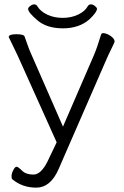

<svg xmlns="http://www.w3.org/2000/svg" viewBox="-20 -859 569 881"><path d="M383 -831Q388 -839 397 -839Q406 -839 415.5 -831.5Q425 -824 425 -819Q425 -803 390 -770Q343 -729 269 -729Q195 -729 152 -765.5Q109 -802 109 -818Q109 -824 118.5 -831.5Q128 -839 137 -839Q146 -839 151 -831Q165 -807 196.5 -792Q228 -777 267.5 -777Q307 -777 338.5 -792Q370 -807 383 -831ZM20 -689Q20 -702 55 -702Q90 -702 93 -691Q98 -678 106 -654.5Q114 -631 121 -616L269 -278L411 -606Q426 -641 444 -701Q446 -707 454.5 -707Q463 -707 476 -701Q505 -686 506 -668Q505 -663 491.5 -636Q478 -609 469 -588L248 -81Q211 2 146.5 2Q82 2 36 -37Q33 -39 33 -51Q33 -63 41 -78.5Q49 -94 56 -94Q63 -94 81 -76Q99 -58 133.5 -58Q168 -58 198 -118L240 -206L61 -604Q38 -653 29.5 -669.5Q21 -686 20 -689ZM476 -701V-702Q476 -702 476 -701Z"/></svg>

Font: ToneOZ-Pinyin-WenKai-Light
Style: Light
Weight: 300
Designer: Fontworks Inc.
Foundry: ToneOZ
Version: Version 0.240331